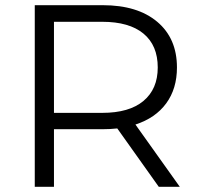

<svg xmlns="http://www.w3.org/2000/svg" viewBox="-20 -720 763 740"><path d="M592 0 432 -225Q405 -222 376 -222H188V0H114V-700H376Q510 -700 586 -636Q662 -572 662 -460Q662 -378 620.5 -321.5Q579 -265 502 -240L673 0ZM588 -460Q588 -545 533 -590.5Q478 -636 374 -636H188V-285H374Q478 -285 533 -331Q588 -377 588 -460Z"/></svg>

Font: APTA Sans Regular
Style: Regular
Weight: 400
Version: Version 7.200